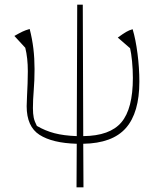

<svg xmlns="http://www.w3.org/2000/svg" viewBox="-20 -612 691 828"><path d="M310 196 311 8Q206 5 150.5 -30.5Q95 -66 95 -154Q95 -170 96.5 -196.5Q98 -223 99 -252.5Q100 -282 100 -305Q100 -362 89 -406L42 -457Q63 -469 76.5 -475.5Q90 -482 108 -487Q119 -444 124 -402Q129 -360 129 -314Q129 -265 125.5 -223Q122 -181 122 -146Q122 -121 125.5 -104.5Q129 -88 139 -69Q175 -48 215 -37.5Q255 -27 311 -25L313 -592H337L339 -25Q454 -26 503.5 -84.5Q553 -143 553 -276Q553 -312 549.5 -347.5Q546 -383 541 -404L488 -450Q510 -466 523.5 -474Q537 -482 552 -486Q565 -443 573 -381Q581 -319 581 -260Q581 -126 523 -60Q465 6 339 8L340 196Z"/></svg>

Font: Piazzolla Thin
Style: Regular
Weight: 100
Designer: Juan Pablo del Peral
Foundry: Huerta Tipografica
Version: Version 1.330